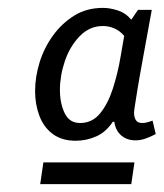

<svg xmlns="http://www.w3.org/2000/svg" viewBox="-20 -740 415 487"><path d="M241 -720Q259 -720 279 -713.5Q299 -707 313 -690L330 -715H365Q351 -638 342 -589Q333 -540 328.5 -512Q324 -484 322 -471Q320 -458 320 -454Q320 -443 324.5 -435.5Q329 -428 341 -428Q348 -428 354.5 -430Q361 -432 367 -434L375 -400Q364 -394 350.5 -389Q337 -384 324 -384Q302 -384 287.5 -396.5Q273 -409 270 -431H266Q249 -405 224 -394Q199 -383 172 -383Q137 -383 114 -400Q91 -417 80 -446Q69 -475 69 -509Q69 -545 80.5 -582Q92 -619 114.5 -650Q137 -681 168.5 -700.5Q200 -720 241 -720ZM241 -674Q207 -674 182 -648Q157 -622 144.5 -585Q132 -548 132 -512Q132 -478 144 -453Q156 -428 183 -428Q214 -428 234 -452.5Q254 -477 266.5 -516Q279 -555 286 -597L295 -649Q284 -662 270 -668Q256 -674 241 -674ZM82 -273 90 -328H321L313 -273Z"/></svg>

Font: Rosario Medium
Style: Italic
Weight: 500
Italic angle: -8.05°
Version: Version 1.201